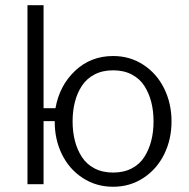

<svg xmlns="http://www.w3.org/2000/svg" viewBox="-20 -710 729 740"><path d="M416 9.8Q350.6 9.8 298.6 -24.2Q246.6 -58.1 218.5 -115.7Q190.4 -173.3 190.9 -243.2H147.9V0H85.9V-689.9H147.9V-293H193.8Q209.5 -380.9 269.8 -437.5Q330.1 -494.1 416 -494.1Q481 -494.1 532.7 -460.2Q584.5 -426.3 612.8 -368.7Q641.1 -311 641.1 -242.2Q641.1 -172.9 612.8 -115.5Q584.5 -58.1 532.7 -24.2Q481 9.8 416 9.8ZM344.2 -61Q375 -44.9 416 -44.9Q457 -44.9 487.8 -61Q518.6 -77.1 536.4 -105.2Q554.2 -133.3 563 -167.7Q571.8 -202.1 571.8 -242.2Q571.8 -282.2 563 -316.7Q554.2 -351.1 536.4 -378.9Q518.6 -406.7 487.8 -422.9Q457 -439 416 -439Q375 -439 344.2 -422.9Q313.5 -406.7 295.4 -378.9Q277.3 -351.1 268.6 -316.7Q259.8 -282.2 259.8 -242.2Q259.8 -202.1 268.6 -167.7Q277.3 -133.3 295.4 -105.2Q313.5 -77.1 344.2 -61Z"/></svg>

Font: HK Grotesk Light
Style: Regular
Weight: 300
Designer: Alfredo Marco Pradil and Stefan Peev
Foundry: Hanken Design Co.
Version: Version 1.045;PS 001.045;hotconv 1.0.88;makeotf.lib2.5.64775